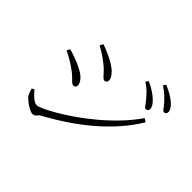

<svg xmlns="http://www.w3.org/2000/svg" viewBox="-164 -1058 1328 1328"><g transform="rotate(45 500.0 -394.0)"><path d="M762 -622Q746 -642 724.5 -663.5Q703 -685 671 -706L686 -725Q722 -708 749 -690.5Q776 -673 792 -657Q812 -638 820.5 -623.5Q829 -609 829 -595Q829 -584 823 -578.5Q817 -573 808 -573Q797 -573 788 -588Q779 -603 762 -622ZM865 -696Q847 -716 827 -734Q807 -752 775 -774L789 -793Q825 -777 852 -761Q879 -745 896 -730Q933 -697 933 -669Q933 -659 927.5 -653Q922 -647 913 -647Q902 -647 892 -662Q882 -677 865 -696ZM270 -659 283 -684Q312 -674 344 -660Q376 -646 403 -630Q437 -610 455 -592.5Q473 -575 480.5 -560.5Q488 -546 488 -534Q488 -524 483 -517Q478 -510 467 -510Q457 -510 445.5 -521.5Q434 -533 417.5 -552Q401 -571 374 -591Q350 -611 320 -630Q290 -649 270 -659ZM846 -524 871 -508Q826 -433 766.5 -365.5Q707 -298 636 -237.5Q565 -177 486 -124.5Q407 -72 324 -27Q317 -23 310.5 -15Q304 -7 296.5 -1Q289 5 277 5Q264 5 242 -6.5Q220 -18 200 -33.5Q180 -49 170 -62Q163 -72 157 -90.5Q151 -109 149 -116L166 -126Q181 -108 196 -93Q211 -78 226.5 -68.5Q242 -59 257 -59Q269 -59 304.5 -75Q340 -91 390.5 -120.5Q441 -150 501 -191.5Q561 -233 623 -285Q685 -337 742.5 -397Q800 -457 846 -524ZM133 -473 145 -497Q186 -485 216.5 -473.5Q247 -462 278 -446Q307 -432 325 -416.5Q343 -401 351.5 -385.5Q360 -370 360 -355Q360 -349 357 -344.5Q354 -340 349.5 -337Q345 -334 340 -334Q328 -334 317 -344Q306 -354 290.5 -370Q275 -386 248 -405Q222 -424 195 -440Q168 -456 133 -473Z"/></g></svg>

Font: Noto Serif JP
Style: Regular
Weight: 200
Designer: Ryoko NISHIZUKA 西塚涼子 (kana & ideographs); Frank Grießhammer (Latin, Greek & Cyrillic); Wenlong ZHANG 张文龙 (bopomofo); San
Foundry: Adobe
Version: Version 2.001;hotconv 1.1.0;makeotfexe 2.6.0